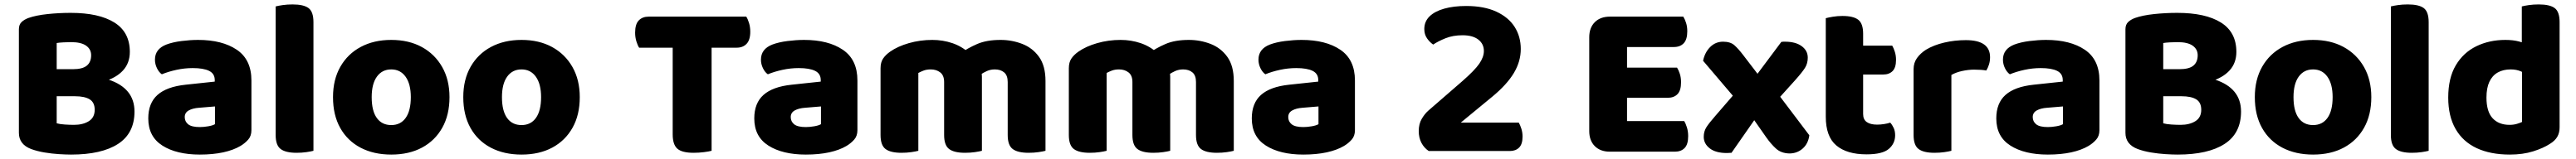

<svg xmlns="http://www.w3.org/2000/svg" viewBox="-20 -681 11588 717"><path d="M379 -369V-247H173V-369ZM317 -247 322 -341Q410 -341 468 -322Q526 -303 555.5 -267Q585 -231 585 -178Q585 -80 511 -32Q437 16 300 16Q277 16 245 14Q213 12 180 6.5Q147 1 120 -9Q65 -30 65 -82V-549Q65 -570 77 -581.5Q89 -593 108 -600Q142 -612 193.5 -617.5Q245 -623 298 -623Q425 -623 494.5 -579.5Q564 -536 564 -447Q564 -397 533.5 -363.5Q503 -330 447 -313.5Q391 -297 314 -297L308 -369Q351 -369 370.5 -385Q390 -401 390 -432Q390 -459 367.5 -475Q345 -491 300 -491Q285 -491 265.5 -490Q246 -489 235 -487V-125Q249 -121 271.5 -119.5Q294 -118 313 -118Q353 -118 379.5 -134.5Q406 -151 406 -186Q406 -219 383.5 -233Q361 -247 317 -247Z M879 -108Q896 -108 916.5 -111.5Q937 -115 947 -121V-201L875 -195Q847 -193 829 -183Q811 -173 811 -153Q811 -133 826.5 -120.5Q842 -108 879 -108ZM871 -501Q980 -501 1045.5 -456.5Q1111 -412 1111 -318V-94Q1111 -68 1096.5 -51.5Q1082 -35 1062 -23Q1030 -4 984 6Q938 16 879 16Q774 16 710.5 -24.5Q647 -65 647 -147Q647 -216 688.5 -253Q730 -290 815 -299L946 -313V-320Q946 -349 920.5 -361.5Q895 -374 847 -374Q810 -374 773.5 -366Q737 -358 708 -346Q695 -355 686 -373.5Q677 -392 677 -412Q677 -460 728 -480Q757 -491 796.5 -496Q836 -501 871 -501Z M1220 -264H1390V-1Q1379 2 1358.5 5Q1338 8 1314 8Q1265 8 1242.5 -9Q1220 -26 1220 -72ZM1390 -175H1220V-652Q1231 -655 1251.5 -658Q1272 -661 1296 -661Q1346 -661 1368 -644.5Q1390 -628 1390 -581Z M2002 -243Q2002 -163 1969.5 -105Q1937 -47 1878.5 -15.5Q1820 16 1740 16Q1661 16 1602 -15Q1543 -46 1510.5 -104Q1478 -162 1478 -243Q1478 -322 1511 -380Q1544 -438 1603 -469.5Q1662 -501 1740 -501Q1819 -501 1877.5 -469Q1936 -437 1969 -379Q2002 -321 2002 -243ZM1740 -368Q1699 -368 1675.5 -335.5Q1652 -303 1652 -243Q1652 -181 1675 -149Q1698 -117 1740 -117Q1782 -117 1805 -149.5Q1828 -182 1828 -243Q1828 -302 1804.5 -335Q1781 -368 1740 -368Z M2588 -243Q2588 -163 2555.5 -105Q2523 -47 2464.5 -15.5Q2406 16 2326 16Q2247 16 2188 -15Q2129 -46 2096.5 -104Q2064 -162 2064 -243Q2064 -322 2097 -380Q2130 -438 2189 -469.5Q2248 -501 2326 -501Q2405 -501 2463.5 -469Q2522 -437 2555 -379Q2588 -321 2588 -243ZM2326 -368Q2285 -368 2261.5 -335.5Q2238 -303 2238 -243Q2238 -181 2261 -149Q2284 -117 2326 -117Q2368 -117 2391 -149.5Q2414 -182 2414 -243Q2414 -302 2390.5 -335Q2367 -368 2326 -368Z M3004 -466V-606H3337Q3344 -595 3349.5 -577Q3355 -559 3355 -538Q3355 -501 3338.5 -483.5Q3322 -466 3294 -466ZM3188 -606V-466H2855Q2848 -477 2842.5 -495Q2837 -513 2837 -534Q2837 -572 2853.5 -589Q2870 -606 2898 -606ZM3006 -493H3181V-1Q3170 2 3147 5Q3124 8 3100 8Q3048 8 3027 -10.5Q3006 -29 3006 -75Z M3605 -108Q3622 -108 3642.5 -111.5Q3663 -115 3673 -121V-201L3601 -195Q3573 -193 3555 -183Q3537 -173 3537 -153Q3537 -133 3552.5 -120.5Q3568 -108 3605 -108ZM3597 -501Q3706 -501 3771.5 -456.5Q3837 -412 3837 -318V-94Q3837 -68 3822.5 -51.5Q3808 -35 3788 -23Q3756 -4 3710 6Q3664 16 3605 16Q3500 16 3436.5 -24.5Q3373 -65 3373 -147Q3373 -216 3414.5 -253Q3456 -290 3541 -299L3672 -313V-320Q3672 -349 3646.5 -361.5Q3621 -374 3573 -374Q3536 -374 3499.5 -366Q3463 -358 3434 -346Q3421 -355 3412 -373.5Q3403 -392 3403 -412Q3403 -460 3454 -480Q3483 -491 3522.5 -496Q3562 -501 3597 -501Z M4397 -334V-221H4227V-311Q4227 -341 4209.5 -354.5Q4192 -368 4167 -368Q4148 -368 4134 -362.5Q4120 -357 4111 -352V-221H3941V-373Q3941 -400 3952.5 -417Q3964 -434 3984 -448Q4018 -472 4068.5 -486.5Q4119 -501 4174 -501Q4221 -501 4264 -486.5Q4307 -472 4342 -440Q4350 -433 4358.5 -426Q4367 -419 4371 -411Q4382 -394 4389.5 -374Q4397 -354 4397 -334ZM4683 -316V-221H4513V-311Q4513 -341 4497 -354.5Q4481 -368 4455 -368Q4436 -368 4419 -360.5Q4402 -353 4391 -344L4298 -439Q4333 -464 4375.5 -482.5Q4418 -501 4481 -501Q4532 -501 4578.5 -483Q4625 -465 4654 -424.5Q4683 -384 4683 -316ZM3941 -264H4111V-1Q4100 2 4079.5 5Q4059 8 4035 8Q3986 8 3963.5 -9Q3941 -26 3941 -72ZM4227 -264H4397V-1Q4386 2 4365.5 5Q4345 8 4321 8Q4272 8 4249.5 -9Q4227 -26 4227 -72ZM4513 -264H4683V-1Q4672 2 4651.5 5Q4631 8 4607 8Q4558 8 4535.5 -9Q4513 -26 4513 -72Z M5244 -334V-221H5074V-311Q5074 -341 5056.5 -354.5Q5039 -368 5014 -368Q4995 -368 4981 -362.5Q4967 -357 4958 -352V-221H4788V-373Q4788 -400 4799.5 -417Q4811 -434 4831 -448Q4865 -472 4915.5 -486.5Q4966 -501 5021 -501Q5068 -501 5111 -486.5Q5154 -472 5189 -440Q5197 -433 5205.5 -426Q5214 -419 5218 -411Q5229 -394 5236.5 -374Q5244 -354 5244 -334ZM5530 -316V-221H5360V-311Q5360 -341 5344 -354.5Q5328 -368 5302 -368Q5283 -368 5266 -360.5Q5249 -353 5238 -344L5145 -439Q5180 -464 5222.5 -482.5Q5265 -501 5328 -501Q5379 -501 5425.5 -483Q5472 -465 5501 -424.5Q5530 -384 5530 -316ZM4788 -264H4958V-1Q4947 2 4926.5 5Q4906 8 4882 8Q4833 8 4810.5 -9Q4788 -26 4788 -72ZM5074 -264H5244V-1Q5233 2 5212.5 5Q5192 8 5168 8Q5119 8 5096.5 -9Q5074 -26 5074 -72ZM5360 -264H5530V-1Q5519 2 5498.5 5Q5478 8 5454 8Q5405 8 5382.5 -9Q5360 -26 5360 -72Z M5843 -108Q5860 -108 5880.5 -111.5Q5901 -115 5911 -121V-201L5839 -195Q5811 -193 5793 -183Q5775 -173 5775 -153Q5775 -133 5790.5 -120.5Q5806 -108 5843 -108ZM5835 -501Q5944 -501 6009.5 -456.5Q6075 -412 6075 -318V-94Q6075 -68 6060.5 -51.5Q6046 -35 6026 -23Q5994 -4 5948 6Q5902 16 5843 16Q5738 16 5674.5 -24.5Q5611 -65 5611 -147Q5611 -216 5652.5 -253Q5694 -290 5779 -299L5910 -313V-320Q5910 -349 5884.5 -361.5Q5859 -374 5811 -374Q5774 -374 5737.5 -366Q5701 -358 5672 -346Q5659 -355 5650 -373.5Q5641 -392 5641 -412Q5641 -460 5692 -480Q5721 -491 5760.5 -496Q5800 -501 5835 -501Z M6387 -550Q6387 -584 6410.5 -607Q6434 -630 6476.5 -642Q6519 -654 6575 -654Q6656 -654 6711 -628.5Q6766 -603 6793.5 -559.5Q6821 -516 6821 -460Q6821 -404 6790 -352Q6759 -300 6694 -246L6551 -128H6812Q6818 -118 6823.5 -101Q6829 -84 6829 -65Q6829 -31 6813.5 -15.5Q6798 0 6772 0H6407Q6386 -14 6374 -37Q6362 -60 6362 -90Q6362 -122 6375.5 -145Q6389 -168 6405 -182L6558 -315Q6614 -364 6634.5 -394Q6655 -424 6655 -451Q6655 -483 6630 -502.5Q6605 -522 6559 -522Q6516 -522 6482.5 -508.5Q6449 -495 6427 -480Q6411 -491 6399 -508.5Q6387 -526 6387 -550Z M7129 -442H7299V-6Q7288 -3 7267 0Q7246 3 7222 3Q7179 3 7154 -22Q7129 -47 7129 -90ZM7299 -161H7129V-513Q7129 -556 7154 -581Q7179 -606 7222 -606Q7246 -606 7267 -603Q7288 -600 7299 -597ZM7222 -240V-376H7524Q7531 -365 7536.5 -348Q7542 -331 7542 -310Q7542 -273 7526 -256.5Q7510 -240 7482 -240ZM7222 3V-135H7556Q7563 -124 7568.5 -106Q7574 -88 7574 -67Q7574 -30 7558 -13.5Q7542 3 7514 3ZM7222 -469V-606H7552Q7559 -595 7564.5 -578Q7570 -561 7570 -540Q7570 -503 7554 -486Q7538 -469 7510 -469Z M7827 -310 7858 -311Q7892 -357 7925.5 -401.5Q7959 -446 7993 -492Q7998 -493 8002 -493Q8006 -493 8010 -493Q8057 -493 8084.5 -473Q8112 -453 8112 -421Q8112 -395 8099.5 -375Q8087 -355 8054 -318Q8029 -290 8004 -262.5Q7979 -235 7954 -207L7904 -186Q7870 -137 7836.5 -89Q7803 -41 7769 8Q7765 8 7758.5 8.5Q7752 9 7748 9Q7698 9 7671 -12Q7644 -33 7644 -64Q7644 -88 7655.5 -106.5Q7667 -125 7695 -157Q7728 -195 7761 -233.5Q7794 -272 7827 -310ZM7926 -295 7965 -275Q8003 -224 8042 -173Q8081 -122 8119 -71Q8114 -33 8089 -11Q8064 11 8029 11Q7992 10 7969 -11Q7946 -32 7925 -62Q7901 -96 7877.5 -130Q7854 -164 7830 -198L7805 -214Q7764 -262 7723 -310.5Q7682 -359 7641 -407Q7649 -445 7673 -469Q7697 -493 7731 -493Q7764 -493 7782 -477Q7800 -461 7822 -432Q7848 -398 7874 -364Q7900 -330 7926 -295Z M8193 -264H8361V-167Q8361 -142 8377.5 -130.5Q8394 -119 8424 -119Q8439 -119 8455 -121.5Q8471 -124 8483 -128Q8492 -118 8498.5 -104Q8505 -90 8505 -71Q8505 -34 8476.5 -9.5Q8448 15 8376 15Q8288 15 8240.5 -25Q8193 -65 8193 -155ZM8303 -345V-475H8492Q8498 -465 8503.5 -448Q8509 -431 8509 -411Q8509 -376 8493.5 -360.5Q8478 -345 8452 -345ZM8361 -240H8193V-599Q8204 -602 8224.5 -605.5Q8245 -609 8268 -609Q8317 -609 8339 -592Q8361 -575 8361 -529Z M8758 -343V-229H8588V-369Q8588 -398 8603.5 -419.5Q8619 -441 8644 -457Q8679 -478 8726 -489Q8773 -500 8823 -500Q8932 -500 8932 -423Q8932 -405 8927 -389.5Q8922 -374 8915 -363Q8905 -365 8891 -366Q8877 -367 8860 -367Q8835 -367 8807 -361Q8779 -355 8758 -343ZM8588 -264H8758V-1Q8747 2 8726.5 5Q8706 8 8682 8Q8633 8 8610.5 -9Q8588 -26 8588 -72Z M9192 -108Q9209 -108 9229.5 -111.5Q9250 -115 9260 -121V-201L9188 -195Q9160 -193 9142 -183Q9124 -173 9124 -153Q9124 -133 9139.5 -120.5Q9155 -108 9192 -108ZM9184 -501Q9293 -501 9358.5 -456.5Q9424 -412 9424 -318V-94Q9424 -68 9409.5 -51.5Q9395 -35 9375 -23Q9343 -4 9297 6Q9251 16 9192 16Q9087 16 9023.5 -24.5Q8960 -65 8960 -147Q8960 -216 9001.5 -253Q9043 -290 9128 -299L9259 -313V-320Q9259 -349 9233.5 -361.5Q9208 -374 9160 -374Q9123 -374 9086.5 -366Q9050 -358 9021 -346Q9008 -355 8999 -373.5Q8990 -392 8990 -412Q8990 -460 9041 -480Q9070 -491 9109.5 -496Q9149 -501 9184 -501Z M9855 -369V-247H9649V-369ZM9793 -247 9798 -341Q9886 -341 9944 -322Q10002 -303 10031.5 -267Q10061 -231 10061 -178Q10061 -80 9987 -32Q9913 16 9776 16Q9753 16 9721 14Q9689 12 9656 6.5Q9623 1 9596 -9Q9541 -30 9541 -82V-549Q9541 -570 9553 -581.5Q9565 -593 9584 -600Q9618 -612 9669.5 -617.5Q9721 -623 9774 -623Q9901 -623 9970.5 -579.5Q10040 -536 10040 -447Q10040 -397 10009.5 -363.5Q9979 -330 9923 -313.5Q9867 -297 9790 -297L9784 -369Q9827 -369 9846.5 -385Q9866 -401 9866 -432Q9866 -459 9843.5 -475Q9821 -491 9776 -491Q9761 -491 9741.5 -490Q9722 -489 9711 -487V-125Q9725 -121 9747.5 -119.5Q9770 -118 9789 -118Q9829 -118 9855.5 -134.5Q9882 -151 9882 -186Q9882 -219 9859.5 -233Q9837 -247 9793 -247Z M10647 -243Q10647 -163 10614.5 -105Q10582 -47 10523.5 -15.5Q10465 16 10385 16Q10306 16 10247 -15Q10188 -46 10155.5 -104Q10123 -162 10123 -243Q10123 -322 10156 -380Q10189 -438 10248 -469.5Q10307 -501 10385 -501Q10464 -501 10522.5 -469Q10581 -437 10614 -379Q10647 -321 10647 -243ZM10385 -368Q10344 -368 10320.5 -335.5Q10297 -303 10297 -243Q10297 -181 10320 -149Q10343 -117 10385 -117Q10427 -117 10450 -149.5Q10473 -182 10473 -243Q10473 -302 10449.5 -335Q10426 -368 10385 -368Z M10735 -264H10905V-1Q10894 2 10873.5 5Q10853 8 10829 8Q10780 8 10757.5 -9Q10735 -26 10735 -72ZM10905 -175H10735V-652Q10746 -655 10766.5 -658Q10787 -661 10811 -661Q10861 -661 10883 -644.5Q10905 -628 10905 -581Z M11325 -131V-421H11494V-107Q11494 -82 11483.5 -64Q11473 -46 11450 -32Q11421 -13 11375 1.5Q11329 16 11270 16Q11183 16 11121 -13Q11059 -42 11026 -99.5Q10993 -157 10993 -241Q10993 -329 11027 -386.5Q11061 -444 11119.5 -472.5Q11178 -501 11250 -501Q11285 -501 11311 -494Q11337 -487 11354 -478V-340Q11341 -350 11320.5 -359Q11300 -368 11274 -368Q11240 -368 11215.5 -354Q11191 -340 11178 -312Q11165 -284 11165 -241Q11165 -178 11192.5 -148Q11220 -118 11269 -118Q11287 -118 11302 -122.5Q11317 -127 11325 -131ZM11494 -389H11324V-652Q11335 -655 11355.5 -658Q11376 -661 11400 -661Q11450 -661 11472 -644.5Q11494 -628 11494 -581Z"/></svg>

Font: Baloo Tamma 2 ExtraBold
Style: Regular
Weight: 800
Designer: Divya Kowshik, Shuchita Grover and Ek Type
Foundry: Ek Type
Version: Version 1.700